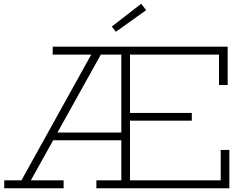

<svg xmlns="http://www.w3.org/2000/svg" viewBox="-20 -1000 1296 1020"><path d="M492 0V-42H624.5V-710H260V-752H1189.5V-548.5H1143.5V-710H670.5V-42H1152.5V-203.5H1198.5V0ZM2.5 0V-42H94L481 -739.5H532L144 -42H318V0ZM248 -255V-296H653V-255ZM650 -359V-400H999V-359ZM730 -980 756.5 -946 595.5 -831 574 -859Z"/></svg>

Font: Hepta Slab Light
Style: Regular
Weight: 300
Designer: Michael LaGattuta
Foundry: Michael LaGattuta
Version: Version 1.102